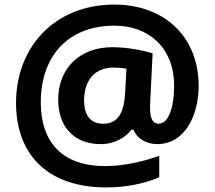

<svg xmlns="http://www.w3.org/2000/svg" viewBox="-20 -785 937 838"><path d="M847 -409C847 -629 693 -765 479 -765C217 -765 50 -578 50 -336C50 -104 195 33 443 33C531 33 611 16 675 -11V-105C605 -79 516 -60 439 -60C257 -60 158 -159 158 -339C158 -532 270 -673 480 -673C629 -673 740 -577 740 -410C740 -320 717 -245 672 -245C653 -245 635 -258 635 -313C635 -317 635 -333 636 -347L646 -552C608 -565 533 -579 470 -579C325 -579 234 -484 234 -350C234 -234 301 -156 420 -156C483 -156 527 -186 554 -219H562C577 -182 617 -156 666 -156C789 -156 847 -285 847 -409ZM347 -348C347 -419 381 -490 476 -490C498 -490 517 -488 532 -485L526 -377C521 -298 498 -245 431 -245C380 -245 347 -275 347 -348Z"/></svg>

Font: Noto Sans Tamil UI
Style: Bold
Weight: 700
Designer: Jelle Bosma - Monotype Design Team
Foundry: Monotype Imaging Inc.
Version: Version 2.004